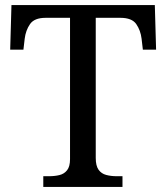

<svg xmlns="http://www.w3.org/2000/svg" viewBox="-20 -734 653 754"><path d="M150 0V-42H173Q195 -42 213.5 -46.5Q232 -51 243.5 -65.5Q255 -80 255 -109V-664H159Q115 -664 98 -639.5Q81 -615 77 -582L72 -539H20L25 -714H588L593 -539H541L536 -582Q532 -615 515 -639.5Q498 -664 453 -664H356V-114Q356 -83 367 -67.5Q378 -52 397 -47Q416 -42 438 -42H461V0Z"/></svg>

Font: Noto Serif Armenian
Style: Regular
Weight: 400
Designer: Monotype Design Team
Foundry: Monotype Imaging Inc.
Version: Version 2.007